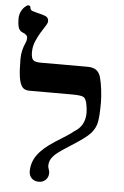

<svg xmlns="http://www.w3.org/2000/svg" viewBox="-67 -862 592 917"><g transform="rotate(5 229.0 -403.5)"><path d="M417 -388.2Q417 -323.2 411.1 -294.2Q405.3 -265.1 385 -241.7Q364.7 -218.3 313 -185.5Q239.3 -138.7 222.4 -123.3Q205.6 -107.9 199.2 -94.5Q192.9 -81.1 192.9 -65.9Q192.9 -59.1 196.5 -49.3Q200.2 -39.6 200.2 -32.2Q200.2 -11.2 187 1.5Q173.8 14.2 153.8 14.2Q133.3 14.2 120.1 1.5Q106.9 -11.2 106.9 -32.2Q106.9 -74.7 132.3 -110.4Q157.7 -146 213.9 -182.1Q250.5 -205.1 271.2 -218.5Q292 -231.9 300.8 -240.2Q353 -270 353 -334Q353 -351.6 347.9 -377Q342.8 -402.3 330.3 -408.7Q317.9 -415 274.9 -415H71.8Q48.3 -415 37.1 -429.2Q25.9 -443.4 21 -475.3Q16.1 -507.3 16.1 -563Q16.1 -603.5 34.2 -642.6Q39.1 -652.8 39.1 -665Q39.1 -680.2 16.1 -689Q2.4 -693.8 -3.7 -708.3Q-9.8 -722.7 -9.8 -754.9Q-9.8 -771 -3.4 -785.4Q2.9 -799.8 13.7 -810.3Q24.4 -820.8 30.8 -820.8Q42 -820.8 42 -811Q42 -805.2 46.4 -800Q50.8 -794.9 68.8 -791Q111.3 -781.2 121.6 -774.4Q131.8 -767.6 131.8 -753.9Q131.8 -744.1 121.8 -729.2Q111.8 -714.4 99.9 -694.6Q87.9 -674.8 77.9 -650.9Q67.9 -627 67.9 -599.1Q67.9 -571.3 77.4 -562.3Q86.9 -553.2 112.8 -553.2H338.9Q364.7 -553.2 380.1 -542.5Q395.5 -531.7 402.1 -507.8Q408.7 -483.9 412.8 -449.5Q417 -415 417 -388.2Z"/></g></svg>

Font: Liberation Serif
Style: Bold
Weight: 700
Designer: Steve Matteson
Foundry: Ascender Corporation
Version: Version 2.1.5